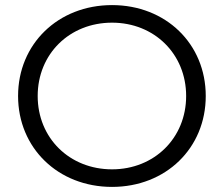

<svg xmlns="http://www.w3.org/2000/svg" viewBox="-20 -727 879 754"><path d="M420 7C631 7 788 -145 788 -350C788 -555 631 -707 420 -707C208 -707 51 -554 51 -350C51 -146 208 7 420 7ZM420 -62C253 -62 128 -185 128 -350C128 -515 253 -638 420 -638C586 -638 711 -515 711 -350C711 -185 586 -62 420 -62Z"/></svg>

Font: Montserrat-Alt1
Style: Regular
Weight: 400
Designer: Differentunic
Foundry: Differentunic
Version: Version 7.222